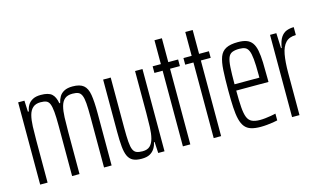

<svg xmlns="http://www.w3.org/2000/svg" viewBox="-81 -900 1930 1150"><g transform="rotate(-15 884.5 -325.0)"><path d="M47 0V-510H86L89 -441H95Q98 -462 108.5 -479.5Q119 -497 138.5 -507.5Q158 -518 189 -518Q236 -518 256.5 -500Q277 -482 284 -441H289Q294 -463 304 -480Q314 -497 334 -507.5Q354 -518 386 -518Q431 -518 453.5 -499.5Q476 -481 483 -438.5Q490 -396 490 -324V0H443V-312Q443 -366 440.5 -398.5Q438 -431 430.5 -448Q423 -465 409.5 -470.5Q396 -476 374 -476Q343 -476 326 -461.5Q309 -447 301.5 -419Q294 -391 292.5 -351Q291 -311 291 -261V0H245V-312Q245 -366 242 -398.5Q239 -431 232 -448Q225 -465 211.5 -470.5Q198 -476 176 -476Q146 -476 128.5 -460.5Q111 -445 103.5 -416.5Q96 -388 94.5 -348Q93 -308 93 -261V0Z M675 8Q642 8 622 -2Q602 -12 591.5 -34.5Q581 -57 577.5 -94.5Q574 -132 574 -186V-510H621V-198Q621 -145 623.5 -112Q626 -79 633.5 -62Q641 -45 655.5 -39.5Q670 -34 692 -34Q722 -34 738 -49.5Q754 -65 761.5 -93.5Q769 -122 770.5 -162Q772 -202 772 -249V-510H818V0H779L775 -69H771Q767 -48 756 -30.5Q745 -13 726 -2.5Q707 8 675 8Z M932 0V-469H881V-510H932V-658H978V-510H1039V-469H978V0Z M1123 0V-469H1072V-510H1123V-658H1169V-510H1230V-469H1169V0Z M1413 8Q1378 8 1354 0.5Q1330 -7 1315.5 -25Q1301 -43 1293.5 -73Q1286 -103 1283.5 -147.5Q1281 -192 1281 -254Q1281 -328 1284 -378.5Q1287 -429 1298.5 -459.5Q1310 -490 1337 -504Q1364 -518 1411 -518Q1444 -518 1465 -510Q1486 -502 1499 -484Q1512 -466 1518 -435.5Q1524 -405 1525.5 -361Q1527 -317 1527 -256V-240H1327Q1327 -177 1330 -136.5Q1333 -96 1342 -73.5Q1351 -51 1370 -42Q1389 -33 1420 -33Q1435 -33 1453 -35Q1471 -37 1488.5 -40Q1506 -43 1518 -46V-4Q1507 -1 1489.5 1.5Q1472 4 1452.5 6Q1433 8 1413 8ZM1481 -259V-298Q1481 -359 1477.5 -394.5Q1474 -430 1466 -447.5Q1458 -465 1444.5 -471Q1431 -477 1409 -477Q1382 -477 1365 -470Q1348 -463 1340 -443Q1332 -423 1329.5 -384Q1327 -345 1327 -279H1501Z M1609 0V-510H1648L1652 -416H1656Q1663 -459 1677.5 -480.5Q1692 -502 1712.5 -510Q1733 -518 1758 -518V-469Q1717 -469 1694.5 -445.5Q1672 -422 1663.5 -375.5Q1655 -329 1655 -261V0Z"/></g></svg>

Font: Saira UltraCondensed Light
Style: Regular
Weight: 300
Width: 1
Designer: Hector Gatti with collaboration of the Omnibus-Type team
Foundry: Omnibus-Type
Version: Version 1.101